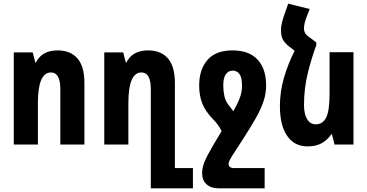

<svg xmlns="http://www.w3.org/2000/svg" viewBox="-20 -786 1997 1044"><path d="M55 0V-501H158L172 -446H175Q208 -512 293 -512Q363 -512 401 -468.5Q439 -425 439 -334V0H308V-302Q308 -392 257 -392Q186 -392 186 -225V0Z M800 238V-302Q800 -392 749 -392Q678 -392 678 -225V0H547V-501H650L664 -446H667Q700 -512 785 -512Q855 -512 893 -468.5Q931 -425 931 -334V128H1029V238Z M1253 128H1419V238H1168Q1128 238 1103.5 216.5Q1079 195 1079 155Q1079 126 1091.5 95Q1104 64 1136 9L1185 -73Q1175 -93 1164 -108Q1153 -123 1139 -137Q1097 -180 1080 -223Q1063 -266 1063 -321Q1063 -408 1108 -460Q1153 -512 1245 -512Q1334 -512 1380.5 -462Q1427 -412 1427 -321Q1427 -279 1414 -238.5Q1401 -198 1374.5 -150Q1348 -102 1306 -37L1242 62Q1235 74 1229 85Q1223 96 1223 104Q1223 128 1253 128ZM1230 -206Q1240 -194 1249 -181Q1275 -228 1285.5 -258Q1296 -288 1296 -321Q1296 -365 1282 -383.5Q1268 -402 1245 -402Q1222 -402 1208 -382.5Q1194 -363 1194 -321Q1194 -294 1200 -264Q1206 -234 1230 -206Z M1700 -555V-541Q1675 -474 1654 -390Q1633 -306 1633 -214Q1633 -168 1649.5 -139Q1666 -110 1697 -110Q1735 -110 1753.5 -146.5Q1772 -183 1772 -277V-502H1902V0H1799L1785 -56H1782Q1760 -25 1729.5 -7.5Q1699 10 1652 10Q1581 10 1541.5 -47Q1502 -104 1502 -209Q1502 -285 1523 -359.5Q1544 -434 1582 -510L1551 -534Q1529 -551 1518.5 -570Q1508 -589 1508 -621Q1508 -641 1512.5 -660Q1517 -679 1523 -697L1547 -766L1664 -737L1648 -696Q1633 -659 1633 -631Q1633 -616 1640.5 -604Q1648 -592 1670 -578Z"/></svg>

Font: Noto Sans Armenian ExtraCondensed
Style: Bold
Weight: 700
Width: 2
Designer: Monotype Design Team
Foundry: Monotype Imaging Inc.
Version: Version 2.008; ttfautohint (v1.8.4.7-5d5b)